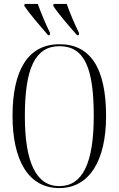

<svg xmlns="http://www.w3.org/2000/svg" viewBox="-20 -951 607 981"><path d="M226 -771H234L236 -782C214 -827 189 -886 173 -931H106L104 -921C130 -882 185 -818 226 -771ZM374 -771H382L384 -782C362 -827 336 -886 321 -931H254L252 -921C277 -882 332 -818 374 -771ZM283 10C435 10 522 -128 522 -358C522 -603 442 -725 284 -725C123 -725 44 -592 44 -359C44 -137 122 10 283 10ZM283 0C164 0 107 -123 107 -358C107 -601 159 -715 284 -715C413 -715 459 -601 459 -358C459 -118 402 0 283 0Z"/></svg>

Font: Noto Serif Display ExtraCondensed Light
Style: Regular
Weight: 300
Width: 2
Designer: Monotype Design Team
Foundry: Monotype Imaging Inc.
Version: Version 2.009